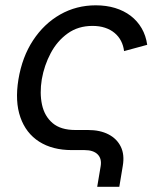

<svg xmlns="http://www.w3.org/2000/svg" viewBox="-20 -573 609 733"><path d="M351.1 140.1 364.3 61.5Q369.1 32.7 352.8 16.4Q336.4 0 302.7 0H254.4Q180.2 0 129.6 -32.2Q79.1 -64.5 57.9 -125Q36.6 -185.5 50.3 -269.5Q64.5 -355.5 106.2 -418.9Q147.9 -482.4 209.7 -517.6Q271.5 -552.7 345.7 -552.7Q385.7 -552.7 419.4 -542.5Q453.1 -532.2 478.8 -512.7Q504.4 -493.2 520.8 -465.1Q537.1 -437 542 -401.9L453.6 -377.9Q451.2 -398.9 442.1 -416.5Q433.1 -434.1 417.7 -447Q402.3 -460 381.1 -467Q359.9 -474.1 333 -474.1Q278.3 -474.1 238.3 -445.3Q198.2 -416.5 173.6 -370.1Q148.9 -323.7 139.6 -270.5Q130.9 -217.3 140.4 -173.3Q149.9 -129.4 180.9 -103Q211.9 -76.7 267.6 -76.7H315.9Q361.8 -76.7 394 -60.1Q426.3 -43.5 441.2 -12.9Q456.1 17.6 448.7 60.5L435.5 140.1Z"/></svg>

Font: Inter
Style: Italic
Weight: 400
Italic angle: -9.3988°
Designer: Rasmus Andersson
Foundry: rsms
Version: Version 4.001;git-66647c0bb